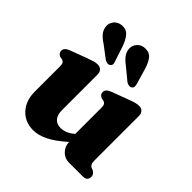

<svg xmlns="http://www.w3.org/2000/svg" viewBox="-197 -885 1048 1048"><g transform="rotate(45 326.5 -361.5)"><path d="M74 -142V-337Q74 -354.5 69.2 -361.5Q64.5 -368.5 55.5 -371.5L38.5 -374.5Q18 -383 18 -402.5Q18 -424.5 49 -436.5L147.5 -473.5Q170.5 -482 184.5 -486Q198.5 -490 212 -490Q230.5 -490 240.5 -479Q250.5 -468 250.5 -451V-176.5Q250.5 -139 267.2 -120Q284 -101 313.5 -101Q332.5 -101 353 -109.2Q373.5 -117.5 393.5 -135.5V-337Q393.5 -354.5 388.8 -361.5Q384 -368.5 375 -371.5L358.5 -374.5Q337.5 -383 337.5 -402.5Q337.5 -424.5 368.5 -436.5L467 -473.5Q489.5 -482 503.8 -486Q518 -490 532.5 -490Q550.5 -490 560.2 -479Q570 -468 570 -451V-109.5Q570 -89 574.2 -80.5Q578.5 -72 586.5 -68L599.5 -63Q621.5 -52 621.5 -31Q621.5 0 584.5 0H479Q447.5 0 424.8 -22.8Q402 -45.5 400.5 -80Q343.5 -29.5 299.5 -8Q255.5 13.5 217 13.5Q153 13.5 113.5 -29.5Q74 -72.5 74 -142ZM412.5 -653 437.5 -568Q440.5 -556.5 440.5 -547.8Q440.5 -539 432.5 -533Q425.5 -527.5 414.8 -528.8Q404 -530 395 -536.5L327 -592.5Q299.5 -613 286.2 -631.8Q273 -650.5 272 -675Q272 -698.5 289.2 -717Q306.5 -735.5 335 -735.5Q367.5 -736 384.8 -713Q402 -690 412.5 -653ZM238 -656.5 266 -571.5Q270 -561 270.8 -552.2Q271.5 -543.5 263.5 -537Q257 -530.5 246.5 -531.5Q236 -532.5 226.5 -538L156 -591.5Q127 -610 113 -628Q99 -646 97 -670.5Q95 -693.5 111.2 -713Q127.5 -732.5 156 -734.5Q188 -736.5 206.8 -714.5Q225.5 -692.5 238 -656.5Z"/></g></svg>

Font: Fraunces 9pt S050
Style: Bold
Weight: 700
Version: Version 1.000; ttfautohint (v1.8.3)